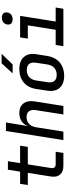

<svg xmlns="http://www.w3.org/2000/svg" viewBox="782 -1608 835 2440"><g transform="rotate(-90 1200.0 -387.5)"><path d="M311 0H477L492 -98H331C297 -98 279 -122 285 -157L332 -452H554L569 -550H347L372 -705H264L239 -550H84L69 -452H224L177 -156C162 -60 214 0 311 0Z M640 0H748L803 -347C815 -424 864 -468 933 -468C999 -468 1033 -426 1021 -351L966 0H1074L1132 -366C1151 -485 1092 -560 983 -560C901 -560 839 -517 817 -445L835 -550L864 -730H756Z M1488 -645H1602L1737 -785H1616ZM1454 10C1594 10 1687 -68 1709 -203L1732 -348C1752 -476 1679 -560 1545 -560C1404 -560 1311 -482 1290 -347L1268 -203C1248 -74 1320 10 1454 10ZM1469 -85C1397 -85 1364 -126 1376 -203L1398 -347C1410 -424 1458 -465 1530 -465C1602 -465 1635 -424 1623 -347L1601 -203C1589 -126 1541 -85 1469 -85Z M2175 -645C2222 -645 2256 -671 2262 -713C2269 -755 2244 -782 2196 -782C2149 -782 2115 -755 2109 -713C2103 -671 2128 -645 2175 -645ZM1833 0H2309L2325 -98H2147L2219 -550H1945L1930 -452H2098L2042 -98H1849Z"/></g></svg>

Font: JetBrains Mono SemiBold
Style: Italic
Weight: 472
Italic angle: -9°
Monospace: yes
Designer: Philipp Nurullin, Konstantin Bulenkov
Foundry: JetBrains
Version: Version 2.305